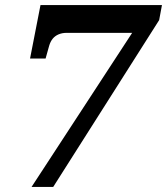

<svg xmlns="http://www.w3.org/2000/svg" viewBox="-20 -734 656 754"><path d="M104 0 499 -605H242Q224 -605 210 -599Q196 -593 187 -582Q178 -571 173 -554L159 -504H98L139 -714H616L605 -655L189 0Z"/></svg>

Font: Noto Serif Tamil
Style: Italic
Weight: 400
Italic angle: -12°
Designer: Indian Type Foundry, Tom Grace, and the Monotype Design Team
Foundry: Monotype Imaging Inc.
Version: Version 2.003